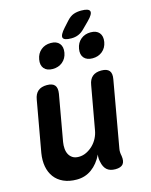

<svg xmlns="http://www.w3.org/2000/svg" viewBox="-135 -1009 870 1105"><g transform="rotate(-15 300.0 -456.5)"><path d="M412.9 10Q380.1 10 362.1 -6.3Q344.2 -22.5 338.2 -54.6Q335.6 -65.1 335.1 -76.4Q334.6 -87.7 336.6 -98.2Q311.5 -46.7 272.5 -18.4Q233.5 10 183.4 10Q137.8 10 104.3 -5.3Q70.9 -20.5 50.9 -47.6Q30.9 -74.7 24.2 -111.1Q17.6 -147.5 24.6 -190.5L78.7 -494Q84.1 -527.5 103.4 -543.7Q122.7 -560 156.2 -560Q189.7 -560 202.9 -543.7Q216.1 -527.5 210.7 -494L162 -219.3Q158.7 -199.6 160.2 -180.7Q161.6 -161.7 169.3 -146.9Q177 -132 191.2 -122.8Q205.3 -113.5 228.1 -113.5Q252.3 -113.5 273.9 -124.3Q295.6 -135 312.8 -151.9Q330 -168.7 341.2 -190.4Q352.4 -212.1 356.4 -234.7L402.9 -494Q408.3 -527.5 427.6 -543.7Q446.9 -560 480.4 -560Q513.9 -560 527.5 -543.7Q541 -527.5 534.9 -494L465.1 -99.2Q462.8 -87.7 463.5 -76.9Q464.1 -66.1 466.7 -54.6Q471.7 -21.8 458.7 -5.9Q445.7 10 412.9 10ZM364 -783.2Q319 -783.2 313.9 -800.1Q308.9 -817 341.7 -853.2L372.6 -887.4Q392.3 -908.8 412.4 -916Q432.6 -923.2 458 -923.2Q503.3 -923.2 508.5 -905.8Q513.7 -888.4 478.9 -854L441.8 -817Q424.9 -799.4 405.6 -791.3Q386.3 -783.2 364 -783.2ZM451.4 -640.6Q416.9 -640.6 400.2 -660.4Q383.5 -680.3 389.5 -714.1Q395.3 -748.3 419.3 -768.3Q443.2 -788.2 477.8 -788.2Q512.4 -788.2 529 -768.3Q545.6 -748.3 539.9 -714.1Q533.9 -680.2 509.9 -660.4Q485.9 -640.6 451.4 -640.6ZM214 -640.6Q179.5 -640.6 162.8 -660.4Q146.1 -680.3 152.1 -714.1Q157.9 -748.3 181.9 -768.3Q205.8 -788.2 240.4 -788.2Q275 -788.2 291.6 -768.3Q308.2 -748.3 302.5 -714.1Q296.5 -680.2 272.5 -660.4Q248.5 -640.6 214 -640.6Z"/></g></svg>

Font: Maple Mono
Style: Italic
Weight: 400
Italic angle: -10°
Monospace: yes
Designer: subframe7536
Version: Version 7.300